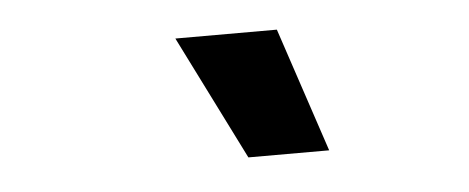

<svg xmlns="http://www.w3.org/2000/svg" viewBox="-28 -866 677 277"><g transform="rotate(-5 310.0 -728.0)"><path d="M322.5 -637.5H439.5L379.5 -817.5H232.5Z"/></g></svg>

Font: Monaspace Krypton
Style: Bold Italic
Weight: 700
Italic angle: -11°
Designer: Riley Cran & the Lettermatic Team
Foundry: Lettermatic
Version: Version 1.101 (Monaspace Krypton)